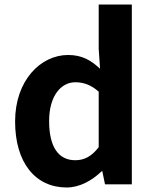

<svg xmlns="http://www.w3.org/2000/svg" viewBox="-20 -818 684 852"><path d="M276 14C334 14 390 -18 431 -58H434L446 0H565V-798H418V-601L424 -513C384 -550 345 -574 282 -574C161 -574 47 -462 47 -279C47 -96 137 14 276 14ZM314 -107C240 -107 198 -165 198 -281C198 -393 251 -453 314 -453C349 -453 384 -442 418 -411V-165C386 -123 353 -107 314 -107Z"/></svg>

Font: Source Han Sans Old Style Bold
Style: Regular
Weight: 700
Designer: Ryoko NISHIZUKA (kana & ideographs); Paul D. Hunt (Latin, Greek & Cyrillic); Wenlong ZHANG (bopomofo); Sandoll Communica
Foundry: Adobe Systems Incorporated
Version: Version 1.004;PS 1.004;hotconv 1.0.81;makeotf.lib2.5.63406